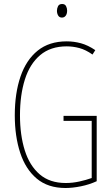

<svg xmlns="http://www.w3.org/2000/svg" viewBox="-20 -931 560 961"><path d="M298 -351H464V-24Q427 -7 385 1.5Q343 10 308 10Q220 10 164 -37Q108 -84 81 -166.5Q54 -249 54 -354Q54 -464 82.5 -547.5Q111 -631 168.5 -677.5Q226 -724 314 -724Q350 -724 385 -714.5Q420 -705 457 -680L443 -658Q409 -682 377 -690.5Q345 -699 314 -699Q233 -699 181 -655Q129 -611 104.5 -533Q80 -455 80 -354Q80 -255 104 -178.5Q128 -102 178.5 -58.5Q229 -15 309 -15Q343 -15 377 -22.5Q411 -30 439 -40V-326H298ZM291 -911Q305 -911 310.5 -900.5Q316 -890 316 -878Q316 -862 309 -852.5Q302 -843 290 -843Q277 -843 271 -853.5Q265 -864 265 -877Q265 -889 270.5 -900Q276 -911 291 -911Z"/></svg>

Font: Noto Sans Lao ExtraCondensed Thin
Style: Regular
Weight: 100
Width: 2
Designer: Monotype Design Team
Foundry: Monotype Imaging Inc.
Version: Version 2.003; ttfautohint (v1.8.4.7-5d5b)